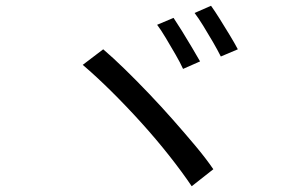

<svg xmlns="http://www.w3.org/2000/svg" viewBox="-20 -747 1040 666"><path d="M582 -685Q594 -667 611.5 -639Q629 -611 646 -582Q663 -553 674 -534L615 -508Q605 -530 588.5 -558.5Q572 -587 555 -615.5Q538 -644 525 -661ZM712 -727Q725 -709 742.5 -681Q760 -653 777 -625Q794 -597 805 -576L746 -551Q735 -573 718.5 -601.5Q702 -630 685 -657.5Q668 -685 655 -702ZM338 -576Q372 -547 412.5 -507.5Q453 -468 496 -423Q539 -378 580 -331.5Q621 -285 657.5 -241.5Q694 -198 720 -160L645 -101Q612 -150 567 -207Q522 -264 470.5 -321Q419 -378 366.5 -430Q314 -482 267 -522Z"/></svg>

Font: Noto Sans TC
Style: Regular
Weight: 400
Designer: Ryoko NISHIZUKA  (kana, bopomofo & ideographs); Paul D. Hunt (Latin, Greek & Cyrillic); Sandoll Communications , Soo-you
Foundry: Adobe
Version: Version 2.004-H2;hotconv 1.0.118;makeotfexe 2.5.65603